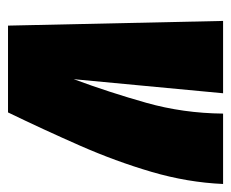

<svg xmlns="http://www.w3.org/2000/svg" viewBox="-70 -520 590 491"><g transform="rotate(90 225.5 -275.0)"><path d="M268 0H46L34 -550H219L183 -168Q217 -260 243.5 -354Q270 -448 271 -550H451Q447 -459 420 -367Q393 -275 352.5 -183Q312 -91 268 0Z"/></g></svg>

Font: Georama Condensed Black
Style: Italic
Weight: 900
Width: 3
Italic angle: -9°
Designer: Jean-Baptiste Levee
Foundry: Production Type
Version: Version 1.000